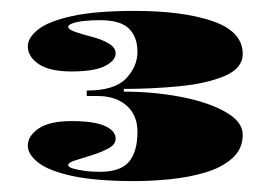

<svg xmlns="http://www.w3.org/2000/svg" viewBox="-20 -743 495 352"><path d="M227 -411Q155 -411 112 -420.5Q69 -430 50 -445Q31 -460 31 -476Q31 -494 51 -507.5Q71 -521 111 -521Q153 -521 172.5 -512Q192 -503 192 -489Q192 -478 179 -471Q166 -464 148.5 -458.5Q131 -453 118 -449Q105 -445 105 -440Q105 -437 112.5 -434.5Q120 -432 133.5 -430Q147 -428 163 -428Q201 -428 216.5 -446.5Q232 -465 232 -501Q232 -522 223 -536.5Q214 -551 197.5 -559Q181 -567 160 -567H139V-577Q190 -577 211 -599Q232 -621 232 -648Q232 -675 216.5 -690.5Q201 -706 163 -706Q147 -706 133.5 -704.5Q120 -703 112.5 -700Q105 -697 105 -694Q105 -689 118 -684.5Q131 -680 148.5 -675.5Q166 -671 179 -663.5Q192 -656 192 -645Q192 -632 172.5 -622Q153 -612 111 -612Q71 -612 51 -625.5Q31 -639 31 -658Q31 -674 50 -689Q69 -704 112 -713.5Q155 -723 227 -723Q316 -723 370.5 -704Q425 -685 425 -644Q425 -618 392.5 -604Q360 -590 310 -585Q260 -580 207 -580V-575Q261 -575 311 -565.5Q361 -556 393 -538Q425 -520 425 -496Q425 -470 406 -453Q387 -436 357 -427Q327 -418 292.5 -414.5Q258 -411 227 -411Z"/></svg>

Font: Kalnia Expanded
Style: Bold
Weight: 700
Width: 7
Designer: Frida Medrano
Foundry: Frida Medrano
Version: Version 1.105